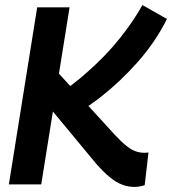

<svg xmlns="http://www.w3.org/2000/svg" viewBox="-20 -729 680 759"><path d="M15 0 127 -700H255L143 0ZM512 10Q487 10 463 1Q439 -8 414 -28.5Q389 -49 360 -82L171 -310L191 -462L433 -197Q459 -169 479 -153Q499 -137 516 -131Q533 -125 550 -125Q554 -125 558.5 -125.5Q563 -126 567 -126L552 3Q549 4 541.5 6Q534 8 526 9Q518 10 512 10ZM306 -295 238 -375Q266 -394 296.5 -419.5Q327 -445 360 -476Q393 -507 425 -543.5Q457 -580 487 -621.5Q517 -663 543 -709L640 -654Q617 -608 588 -565.5Q559 -523 525 -484.5Q491 -446 454.5 -411.5Q418 -377 380.5 -347.5Q343 -318 306 -295Z"/></svg>

Font: Georama ExtraCondensed Thin SemiBold
Style: Italic
Weight: 600
Italic angle: -9°
Version: Version 1.001